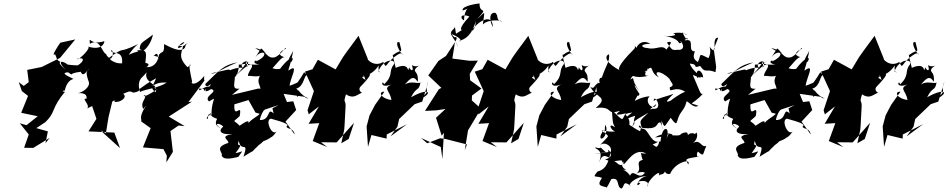

<svg xmlns="http://www.w3.org/2000/svg" viewBox="-20 -832 5505 1115"><path d="M244 0 258 -69 191 -88 244 -123C307 -184 273 -199 360 -302C361 -293 327 -305 356 -306C373 -379 413 -371 406 -374C345 -402 344 -410 376 -412C415 -387 366 -406 449 -415C466 -375 487 -433 498 -428C475 -421 483 -393 495 -358C507 -330 463 -295 429 -290C443 -293 490 -294 482 -258C447 -266 512 -216 483 -201L515 -216L540 -142L494 -69L644 -62L677 28L563 -75L595 -58L610 -151L632 -242C666 -266 618 -229 673 -243C712 -259 708 -280 695 -287C735 -303 728 -305 755 -294C805 -302 791 -322 783 -320C783 -300 790 -324 887 -378C850 -292 859 -361 948 -352C898 -320 829 -316 793 -298C778 -343 791 -370 803 -381C791 -370 844 -419 835 -422C804 -347 903 -354 884 -296C844 -327 875 -333 889 -311C797 -250 811 -282 824 -279C824 -248 795 -240 811 -199C863 -256 789 -182 800 -139L801 -126L855 -88L810 24L929 34L949 72L946 111L984 50L970 -71L1017 -103L1052 -100L960 -155L1095 -242L1074 -239L1146 -335L1167 -364C1175 -381 1162 -343 1166 -391C1113 -325 1083 -349 1096 -357C1086 -404 1071 -471 1088 -454C1005 -405 1019 -410 1076 -365C1070 -366 1082 -381 1066 -382C1065 -392 1060 -432 1070 -440C1016 -497 1031 -517 1043 -562C988 -574 1030 -557 1051 -586C1038 -596 963 -513 1070 -580C1029 -567 1081 -576 1058 -570C1055 -541 1028 -523 933 -576C935 -497 909 -558 898 -485C900 -555 867 -493 871 -509C923 -496 912 -496 906 -516C902 -538 908 -438 830 -442C875 -471 782 -470 824 -465C828 -520 842 -546 777 -540C793 -507 854 -559 868 -631C807 -583 794 -588 791 -547C833 -524 805 -551 728 -514C761 -565 790 -580 780 -575C649 -512 721 -573 607 -492C647 -480 637 -557 624 -536C641 -514 695 -543 689 -464C619 -461 620 -515 592 -467C656 -482 600 -495 597 -517C568 -531 562 -613 502 -578C498 -634 497 -564 586 -593C587 -581 569 -535 487 -563C521 -561 431 -475 427 -490C466 -503 478 -480 428 -450C469 -456 436 -448 373 -457C346 -479 305 -486 360 -428C293 -487 353 -462 318 -480C297 -510 320 -472 300 -517C273 -499 320 -570 330 -584L417 -603L329 -496L222 -443L138 -426L147 -355L118 -333L89 -355L107 -303L143 -275L103 -177L199 -157L134 -105L95 -116L147 -51L120 26L173 27L268 -31Z M1371 -317C1315 -311 1354 -360 1341 -408C1309 -361 1367 -371 1367 -457C1397 -453 1482 -494 1396 -460C1489 -467 1417 -424 1420 -390C1428 -398 1509 -368 1504 -420C1454 -338 1503 -350 1490 -295C1480 -281 1541 -259 1532 -299L1536 -309L1481 -318L1327 -281ZM1569 -173C1528 -213 1555 -133 1489 -135C1499 -197 1549 -218 1495 -191C1501 -164 1453 -153 1423 -118C1429 -148 1369 -98 1371 -102C1335 -142 1326 -114 1372 -158C1388 -245 1336 -130 1341 -226L1423 -251L1464 -178L1489 -171L1519 -196L1647 -238L1627 -287L1748 -270L1760 -262C1796 -261 1751 -253 1713 -308C1682 -235 1744 -286 1700 -317C1751 -332 1741 -400 1770 -399C1725 -407 1772 -442 1707 -352C1748 -378 1720 -354 1662 -334C1664 -376 1722 -471 1655 -422C1655 -437 1665 -441 1683 -539C1685 -533 1627 -458 1674 -474C1695 -512 1656 -499 1606 -432C1543 -421 1534 -486 1502 -378C1592 -453 1609 -510 1641 -499C1622 -500 1572 -517 1640 -549C1642 -569 1613 -512 1575 -499C1526 -489 1533 -539 1462 -553C1502 -525 1491 -546 1525 -522C1485 -560 1508 -564 1464 -501C1506 -553 1553 -515 1467 -475C1479 -493 1427 -465 1487 -458C1409 -450 1449 -481 1347 -392C1440 -482 1413 -510 1413 -439C1449 -508 1346 -464 1399 -431C1381 -460 1254 -401 1320 -417C1312 -437 1311 -427 1205 -406C1233 -401 1235 -417 1359 -470C1275 -454 1255 -424 1172 -344C1176 -306 1226 -371 1196 -329C1161 -333 1129 -288 1138 -319C1147 -313 1186 -320 1173 -301C1165 -354 1146 -273 1206 -315C1254 -300 1158 -274 1194 -243C1246 -273 1211 -262 1208 -177C1228 -169 1157 -141 1232 -186C1148 -148 1194 -118 1188 -164C1228 -189 1173 -164 1241 -142C1221 -108 1245 -97 1263 -85C1208 -126 1268 -114 1276 -96C1242 -69 1268 -47 1331 -54C1251 -39 1309 -23 1306 -2C1219 25 1278 54 1267 70C1278 104 1343 83 1364 79C1401 28 1385 53 1348 57C1407 -22 1347 38 1367 -14C1379 58 1427 -21 1394 78C1506 7 1403 84 1483 11C1440 34 1488 13 1508 -11C1589 -42 1539 -48 1545 -62C1523 -37 1548 -4 1591 -77C1566 -25 1514 -135 1553 -143C1636 -120 1661 -109 1644 -98C1645 -80 1685 -92 1691 -51L1638 -126L1700 -193L1683 -244L1627 -237L1562 -203Z M1962 0 1979 -79 1981 -105 1987 -217C1987 -256 1972 -230 1989 -284C2035 -255 2050 -282 2086 -295C2080 -289 2059 -309 2071 -326C2133 -391 2154 -421 2088 -391C2146 -443 2112 -392 2111 -489C2108 -448 2072 -441 2103 -368C2047 -398 2129 -372 2179 -452C2172 -397 2207 -413 2177 -417C2207 -496 2284 -490 2267 -457C2234 -418 2268 -396 2210 -342C2202 -379 2171 -301 2279 -352C2188 -318 2245 -314 2253 -251C2183 -263 2179 -303 2212 -299L2158 -223L2126 -162L2109 -98L2117 21L2137 -48L2225 -27L2226 -51L2344 -111L2248 -40L2288 -96L2298 -141L2388 -227L2432 -242L2468 -360C2437 -286 2492 -321 2421 -257C2499 -294 2469 -325 2367 -267C2400 -333 2412 -299 2422 -353C2405 -340 2342 -380 2303 -309C2361 -376 2377 -401 2406 -357C2413 -423 2375 -409 2395 -436C2443 -479 2410 -430 2372 -454C2386 -413 2366 -420 2356 -441C2341 -389 2371 -479 2278 -438C2263 -501 2257 -520 2263 -513C2318 -555 2317 -510 2300 -586C2278 -597 2282 -559 2314 -518C2319 -509 2321 -531 2295 -518C2211 -467 2229 -420 2205 -473C2197 -463 2132 -435 2090 -525C2065 -497 2033 -468 2084 -511C2054 -535 2033 -498 2060 -508C2051 -490 2062 -535 2118 -485L2062 -624L1995 -533L1971 -499L1929 -429L1826 -485L1795 -430L1751 -416L1803 -303L1766 -192L1773 -168L1832 -214L1772 -113L1834 -117L1796 -13L1880 22L1844 -6L1935 -5L2036 -119L2005 -25Z M2622 -675C2612 -652 2577 -650 2621 -614C2615 -616 2646 -625 2624 -591C2644 -549 2656 -543 2596 -637C2683 -603 2648 -585 2648 -595C2715 -613 2731 -675 2744 -709C2736 -640 2713 -655 2720 -655C2766 -721 2843 -752 2842 -674C2798 -767 2867 -768 2863 -746C2872 -752 2859 -711 2893 -708C2908 -710 2821 -727 2784 -690C2796 -782 2800 -763 2751 -721C2823 -801 2763 -743 2765 -812C2765 -813 2656 -799 2667 -771C2733 -790 2675 -801 2675 -713C2647 -728 2657 -756 2706 -736C2635 -661 2652 -641 2688 -674L2628 -636ZM2461 0 2536 -29 2567 -25 2692 7 2679 40 2698 -75 2749 -160 2773 -201 2720 -249 2721 -277 2776 -318 2710 -366 2708 -403 2755 -480 2707 -479 2607 -492 2622 -587 2570 -507 2526 -478 2467 -394 2543 -322 2528 -313 2448 -188 2512 -191 2567 -199 2512 -148 2545 -44 2558 -61 2549 92 2540 22 2425 -31Z M2948 0 2965 -79 2967 -105 2973 -217C2973 -256 2958 -230 2975 -284C3021 -255 3036 -282 3072 -295C3066 -289 3045 -309 3057 -326C3119 -391 3140 -421 3074 -391C3132 -443 3098 -392 3097 -489C3094 -448 3058 -441 3089 -368C3033 -398 3115 -372 3165 -452C3158 -397 3193 -413 3163 -417C3193 -496 3270 -490 3253 -457C3220 -418 3254 -396 3196 -342C3188 -379 3157 -301 3265 -352C3174 -318 3231 -314 3239 -251C3169 -263 3165 -303 3198 -299L3144 -223L3112 -162L3095 -98L3103 21L3123 -48L3211 -27L3212 -51L3330 -111L3234 -40L3274 -96L3284 -141L3374 -227L3418 -242L3454 -360C3423 -286 3478 -321 3407 -257C3485 -294 3455 -325 3353 -267C3386 -333 3398 -299 3408 -353C3391 -340 3328 -380 3289 -309C3347 -376 3363 -401 3392 -357C3399 -423 3361 -409 3381 -436C3429 -479 3396 -430 3358 -454C3372 -413 3352 -420 3342 -441C3327 -389 3357 -479 3264 -438C3249 -501 3243 -520 3249 -513C3304 -555 3303 -510 3286 -586C3264 -597 3268 -559 3300 -518C3305 -509 3307 -531 3281 -518C3197 -467 3215 -420 3191 -473C3183 -463 3118 -435 3076 -525C3051 -497 3019 -468 3070 -511C3040 -535 3019 -498 3046 -508C3037 -490 3048 -535 3104 -485L3048 -624L2981 -533L2957 -499L2915 -429L2812 -485L2781 -430L2737 -416L2789 -303L2752 -192L2759 -168L2818 -214L2758 -113L2820 -117L2782 -13L2866 22L2830 -6L2921 -5L3022 -119L2991 -25Z M3502 -90C3503 -10 3434 -8 3486 -76C3511 -24 3533 -64 3464 11C3493 -16 3551 25 3520 62C3485 3 3572 79 3494 93C3556 124 3602 73 3601 122C3616 120 3664 19 3733 60C3674 60 3692 40 3793 -3C3822 -28 3798 34 3786 18C3731 -19 3733 -9 3737 50C3749 66 3829 81 3834 105C3850 71 3862 -11 3831 54C3772 58 3734 30 3739 47C3773 21 3774 -10 3683 37C3709 15 3700 115 3722 94C3648 108 3731 149 3662 185C3712 149 3731 179 3726 170C3690 221 3659 143 3639 188C3611 146 3576 154 3618 154C3554 129 3635 63 3606 87C3653 33 3634 65 3566 53C3617 133 3588 139 3561 113C3485 56 3479 66 3457 114C3494 30 3427 35 3438 24C3508 43 3422 -14 3498 52C3412 64 3407 67 3528 49C3515 84 3514 148 3450 164C3417 205 3436 186 3476 201C3441 251 3474 246 3507 257C3495 264 3506 259 3530 208C3583 196 3557 252 3588 263C3609 254 3594 209 3643 248C3617 248 3669 191 3735 191C3676 203 3669 271 3698 231C3648 225 3763 198 3741 252C3734 218 3825 141 3806 188C3820 173 3849 192 3842 130C3829 192 3876 177 3872 177C3900 110 3996 85 3977 123C3959 89 3952 92 4043 76C4020 88 4027 49 4034 49C4071 80 4058 68 4082 15C4049 27 4050 -27 4004 -1C4050 -36 4019 -98 4014 -32C4037 -58 3990 -68 3976 -48C3970 -50 3983 -76 3935 -55C3930 -35 3868 -55 3879 -39C3906 -54 3847 -72 3784 -34C3879 -38 3872 -83 3850 -27C3876 -98 3824 -111 3816 -11C3762 7 3748 -73 3720 -83C3655 -94 3719 -127 3697 -70C3653 -89 3612 -134 3631 -91C3657 -169 3565 -164 3652 -179C3629 -161 3554 -102 3566 -115C3617 -130 3600 -139 3669 -160C3647 -102 3682 -138 3651 -95C3670 -135 3640 -116 3746 -178C3691 -126 3695 -134 3707 -90C3814 -75 3786 -123 3815 -121C3834 -85 3827 -49 3821 -132C3843 -86 3833 -90 3875 -148C3915 -92 3908 -127 3913 -129C3928 -188 3953 -186 3966 -239C3967 -259 4007 -196 4035 -218C3974 -242 3992 -212 4065 -290C4048 -273 4044 -306 4003 -397C4090 -362 4019 -398 4063 -382C4064 -418 4016 -451 4028 -380C4065 -390 3999 -417 3986 -463C4045 -457 3994 -432 4046 -449C4079 -402 4075 -437 4135 -413L4139 -444L4125 -547L4151 -613C4105 -618 4156 -492 4101 -560C4121 -493 4054 -459 4082 -467C4141 -462 4125 -416 4115 -484C4027 -526 4057 -522 4033 -472C3982 -500 4031 -542 4008 -534C3972 -543 4019 -612 3957 -597C3979 -640 3983 -559 3942 -645C3993 -607 3967 -654 3889 -639C3925 -627 3869 -617 3834 -625C3944 -605 3910 -572 3936 -583C3916 -616 3974 -555 3930 -543C3884 -544 3890 -529 3853 -585C3920 -609 3814 -518 3857 -536C3824 -582 3798 -539 3739 -553C3708 -554 3686 -576 3757 -578C3689 -617 3661 -530 3683 -547C3642 -590 3680 -565 3663 -548C3561 -445 3568 -426 3584 -421C3497 -466 3487 -506 3517 -517C3522 -474 3500 -457 3475 -381C3452 -382 3457 -336 3479 -352C3426 -357 3437 -303 3408 -329C3438 -262 3522 -272 3439 -205C3550 -217 3492 -161 3578 -188C3590 -189 3514 -150 3616 -174C3586 -143 3614 -111 3533 -194C3541 -93 3538 -128 3551 -93C3506 -125 3529 -71 3553 -70C3513 -58 3447 -93 3491 -59L3494 -109ZM3668 -343C3650 -378 3666 -386 3640 -370C3665 -415 3644 -367 3751 -393C3693 -382 3749 -444 3812 -533C3712 -427 3761 -425 3721 -413C3790 -472 3741 -414 3807 -383C3769 -420 3814 -428 3868 -374C3875 -353 3904 -337 3870 -325C3866 -282 3897 -339 3959 -299C3927 -288 3877 -250 3876 -248C3829 -227 3865 -260 3892 -288C3862 -274 3788 -259 3776 -245C3777 -292 3831 -206 3783 -200C3764 -206 3729 -176 3791 -228C3780 -181 3716 -239 3753 -273C3671 -266 3648 -217 3682 -276C3678 -290 3684 -261 3694 -286C3633 -373 3697 -321 3665 -341L3691 -302Z M4368 -317C4312 -311 4351 -360 4338 -408C4306 -361 4364 -371 4364 -457C4394 -453 4479 -494 4393 -460C4486 -467 4414 -424 4417 -390C4425 -398 4506 -368 4501 -420C4451 -338 4500 -350 4487 -295C4477 -281 4538 -259 4529 -299L4533 -309L4478 -318L4324 -281ZM4566 -173C4525 -213 4552 -133 4486 -135C4496 -197 4546 -218 4492 -191C4498 -164 4450 -153 4420 -118C4426 -148 4366 -98 4368 -102C4332 -142 4323 -114 4369 -158C4385 -245 4333 -130 4338 -226L4420 -251L4461 -178L4486 -171L4516 -196L4644 -238L4624 -287L4745 -270L4757 -262C4793 -261 4748 -253 4710 -308C4679 -235 4741 -286 4697 -317C4748 -332 4738 -400 4767 -399C4722 -407 4769 -442 4704 -352C4745 -378 4717 -354 4659 -334C4661 -376 4719 -471 4652 -422C4652 -437 4662 -441 4680 -539C4682 -533 4624 -458 4671 -474C4692 -512 4653 -499 4603 -432C4540 -421 4531 -486 4499 -378C4589 -453 4606 -510 4638 -499C4619 -500 4569 -517 4637 -549C4639 -569 4610 -512 4572 -499C4523 -489 4530 -539 4459 -553C4499 -525 4488 -546 4522 -522C4482 -560 4505 -564 4461 -501C4503 -553 4550 -515 4464 -475C4476 -493 4424 -465 4484 -458C4406 -450 4446 -481 4344 -392C4437 -482 4410 -510 4410 -439C4446 -508 4343 -464 4396 -431C4378 -460 4251 -401 4317 -417C4309 -437 4308 -427 4202 -406C4230 -401 4232 -417 4356 -470C4272 -454 4252 -424 4169 -344C4173 -306 4223 -371 4193 -329C4158 -333 4126 -288 4135 -319C4144 -313 4183 -320 4170 -301C4162 -354 4143 -273 4203 -315C4251 -300 4155 -274 4191 -243C4243 -273 4208 -262 4205 -177C4225 -169 4154 -141 4229 -186C4145 -148 4191 -118 4185 -164C4225 -189 4170 -164 4238 -142C4218 -108 4242 -97 4260 -85C4205 -126 4265 -114 4273 -96C4239 -69 4265 -47 4328 -54C4248 -39 4306 -23 4303 -2C4216 25 4275 54 4264 70C4275 104 4340 83 4361 79C4398 28 4382 53 4345 57C4404 -22 4344 38 4364 -14C4376 58 4424 -21 4391 78C4503 7 4400 84 4480 11C4437 34 4485 13 4505 -11C4586 -42 4536 -48 4542 -62C4520 -37 4545 -4 4588 -77C4563 -25 4511 -135 4550 -143C4633 -120 4658 -109 4641 -98C4642 -80 4682 -92 4688 -51L4635 -126L4697 -193L4680 -244L4624 -237L4559 -203Z M4959 0 4976 -79 4978 -105 4984 -217C4984 -256 4969 -230 4986 -284C5032 -255 5047 -282 5083 -295C5077 -289 5056 -309 5068 -326C5130 -391 5151 -421 5085 -391C5143 -443 5109 -392 5108 -489C5105 -448 5069 -441 5100 -368C5044 -398 5126 -372 5176 -452C5169 -397 5204 -413 5174 -417C5204 -496 5281 -490 5264 -457C5231 -418 5265 -396 5207 -342C5199 -379 5168 -301 5276 -352C5185 -318 5242 -314 5250 -251C5180 -263 5176 -303 5209 -299L5155 -223L5123 -162L5106 -98L5114 21L5134 -48L5222 -27L5223 -51L5341 -111L5245 -40L5285 -96L5295 -141L5385 -227L5429 -242L5465 -360C5434 -286 5489 -321 5418 -257C5496 -294 5466 -325 5364 -267C5397 -333 5409 -299 5419 -353C5402 -340 5339 -380 5300 -309C5358 -376 5374 -401 5403 -357C5410 -423 5372 -409 5392 -436C5440 -479 5407 -430 5369 -454C5383 -413 5363 -420 5353 -441C5338 -389 5368 -479 5275 -438C5260 -501 5254 -520 5260 -513C5315 -555 5314 -510 5297 -586C5275 -597 5279 -559 5311 -518C5316 -509 5318 -531 5292 -518C5208 -467 5226 -420 5202 -473C5194 -463 5129 -435 5087 -525C5062 -497 5030 -468 5081 -511C5051 -535 5030 -498 5057 -508C5048 -490 5059 -535 5115 -485L5059 -624L4992 -533L4968 -499L4926 -429L4823 -485L4792 -430L4748 -416L4800 -303L4763 -192L4770 -168L4829 -214L4769 -113L4831 -117L4793 -13L4877 22L4841 -6L4932 -5L5033 -119L5002 -25Z"/></svg>

Font: Hussar Lance
Style: Italic
Weight: 700
Foundry: Cannot Into Space Fonts, PlusOne Fonts
Version: Version 2.27